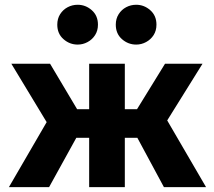

<svg xmlns="http://www.w3.org/2000/svg" viewBox="-20 -766 878 786"><path d="M345 0V-202H204.5V-319H345V-505H491V-319H630V-202H491V0ZM16.5 0 171 -266 26.5 -505H185L327.5 -265.5L181 0ZM651 0 508 -265.5 655.5 -505H809L664.5 -273L823.5 0ZM298 -583.5Q265 -583.5 239.8 -605.8Q214.5 -628 214.5 -665Q214.5 -689.5 226.2 -708Q238 -726.5 257 -736.5Q276 -746.5 298 -746.5Q330.5 -746.5 355.8 -724.2Q381 -702 381 -665Q381 -640.5 369.2 -622.2Q357.5 -604 338.5 -593.8Q319.5 -583.5 298 -583.5ZM537.5 -583.5Q504.5 -583.5 479.2 -605.8Q454 -628 454 -665Q454 -689.5 465.8 -708Q477.5 -726.5 496.5 -736.5Q515.5 -746.5 537.5 -746.5Q570 -746.5 595.2 -724.2Q620.5 -702 620.5 -665Q620.5 -640.5 608.8 -622.2Q597 -604 578 -593.8Q559 -583.5 537.5 -583.5Z"/></svg>

Font: Geologica SemiBold
Style: Regular
Weight: 600
Designer: Sindre Bremnes, Frode Helland
Foundry: Monokrom Skriftforlag AS
Version: Version 1.010;gftools[0.9.28]